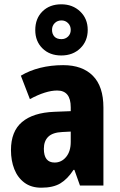

<svg xmlns="http://www.w3.org/2000/svg" viewBox="-20 -863 558 893"><path d="M274 -560Q363 -560 412 -510.5Q461 -461 461 -363V0H352L326 -73H322Q294 -30 260.5 -10Q227 10 172 10Q125 10 93.5 -13.5Q62 -37 46.5 -76.5Q31 -116 31 -165Q31 -252 82.5 -295.5Q134 -339 232 -343L309 -346V-364Q309 -442 246 -442Q193 -442 119 -402L77 -511Q117 -535 167 -547.5Q217 -560 274 -560ZM270 -249Q225 -247 204.5 -227Q184 -207 184 -171Q184 -107 234 -107Q266 -107 287.5 -133Q309 -159 309 -203V-251ZM265 -605Q211 -605 177.5 -638Q144 -671 144 -723Q144 -777 177.5 -810Q211 -843 265 -843Q318 -843 353 -809.5Q388 -776 388 -724Q388 -672 353.5 -638.5Q319 -605 265 -605ZM266 -681Q284 -681 296.5 -693Q309 -705 309 -724Q309 -743 296.5 -755.5Q284 -768 266 -768Q247 -768 234.5 -755.5Q222 -743 222 -724Q222 -705 233 -693Q244 -681 266 -681Z"/></svg>

Font: Noto Sans Ethiopic Condensed ExtraBold
Style: Regular
Weight: 800
Width: 3
Designer: Monotype Design Team
Foundry: Monotype Imaging Inc.
Version: Version 2.102; ttfautohint (v1.8.4.7-5d5b)